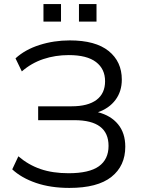

<svg xmlns="http://www.w3.org/2000/svg" viewBox="-20 -912 693 941"><path d="M40 0ZM320 9Q228 9 156.5 -15.5Q85 -40 40 -82L70 -146Q119 -104 178.5 -83.5Q238 -63 316 -63Q417 -63 464.5 -97Q512 -131 512 -197Q512 -323 345 -323H167V-391H331Q411 -391 453 -422.5Q495 -454 495 -514Q495 -574 450.5 -608Q406 -642 317 -642Q251 -642 192.5 -622.5Q134 -603 87 -562L56 -626Q103 -669 173.5 -691.5Q244 -714 322 -714Q448 -714 512.5 -662Q577 -610 577 -522Q577 -464 546 -422.5Q515 -381 460 -362Q523 -346 558.5 -303Q594 -260 594 -193Q594 -99 526 -45Q458 9 320 9ZM367 -806V-892H453V-806ZM193 -806V-892H279V-806Z"/></svg>

Font: Winston
Style: Regular
Weight: 400
Designer: Original fonts by Vernon Adams / Changes by Cristiano Sobral
Foundry: Original fonts by Vernon Adams / Changes by Cristiano Sobral
Version: Version 2.503;July 17, 2020;FontCreator 13.0.0.2655 64-bit